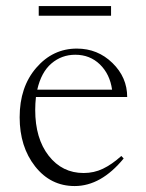

<svg xmlns="http://www.w3.org/2000/svg" viewBox="-20 -608 486 639"><path d="M108.9 -555.7V-587.9H349.6V-555.7ZM228.5 11.2Q148.4 11.2 96.9 -54.2Q45.4 -119.6 45.4 -217.8Q45.4 -318.4 100.6 -382.3Q155.8 -446.3 235.8 -446.3Q305.2 -446.3 354.2 -398.4Q403.3 -350.6 403.3 -285.2H99.6Q97.2 -263.2 97.2 -242.2Q97.2 -147 142.1 -89.6Q187 -32.2 258.3 -32.2Q293 -32.2 322.5 -46.4Q352.1 -60.5 383.8 -88.9L391.6 -80.6Q316.4 11.2 228.5 11.2ZM230.5 -425.8Q185.1 -425.8 151.1 -396.7Q117.2 -367.7 104 -309.6H353Q345.7 -361.3 312.5 -393.6Q279.3 -425.8 230.5 -425.8Z"/></svg>

Font: Elstob ExtraLight
Style: Regular
Weight: 200
Designer: Peter S. Baker
Version: Version 1.015